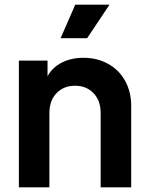

<svg xmlns="http://www.w3.org/2000/svg" viewBox="-20 -804 633 824"><path d="M61 -544H184V-477Q205 -515 245.5 -535.5Q286 -556 338 -556Q397 -556 444 -530Q491 -504 517 -457Q543 -410 543 -350V0H412V-319Q412 -372 381.5 -404Q351 -436 302 -436Q253 -436 222.5 -404Q192 -372 192 -319V0H61ZM303 -784H450L354 -640H240Z"/></svg>

Font: Evergrow Sans
Style: Bold
Weight: 700
Foundry: 10Web
Version: Version 1.000